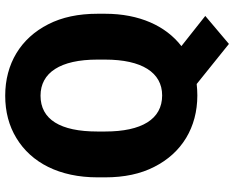

<svg xmlns="http://www.w3.org/2000/svg" viewBox="-100 -660 891 730"><g transform="rotate(-90 345.0 -295.5)"><path d="M657.2 -369.6C657.2 -442.4 644 -504.9 617.2 -557.1C564 -662.1 466.8 -720.7 345.7 -720.7C284.7 -720.7 231 -706.5 184.6 -678.2C90.8 -621.6 35.2 -514.6 35.2 -369.6V-340.8C35.2 -268.1 48.3 -206.1 75.2 -153.8C127.9 -49.3 225.1 9.8 346.7 9.8C361.8 9.8 376 8.8 390.1 7.3L542.5 129.9L648.9 40L534.2 -50.8C610.8 -109.9 657.2 -210.4 657.2 -340.8ZM482.9 -340.8C482.9 -201.7 434.1 -124 346.7 -124C256.3 -124 209.5 -201.7 209.5 -340.8V-370.6C209.5 -511.2 255.4 -586.4 345.7 -586.4C433.1 -586.4 482.9 -511.2 482.9 -370.6Z"/></g></svg>

Font: Vazirmatn Black
Style: Regular
Weight: 900
Designer: Saber Rastikerdar
Foundry: Saber Rastikerdar
Version: Version 33.003